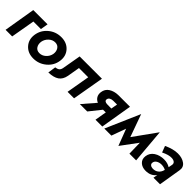

<svg xmlns="http://www.w3.org/2000/svg" viewBox="238 -1551 2632 2632"><g transform="rotate(45 1554.0 -235.0)"><path d="M113 -460H390L371 -350H225L164 0H36Z M365 -230Q380 -334 460.5 -402Q541 -470 649 -470Q755 -470 817 -401Q879 -332 865 -230Q851 -127 769.5 -58.5Q688 10 581 10Q475 10 413 -59.5Q351 -129 365 -230ZM497 -230Q489 -178 513 -140Q537 -102 587 -101Q639 -100 681 -138Q723 -176 733 -230Q741 -282 716.5 -320.5Q692 -359 642 -360Q590 -361 548.5 -322.5Q507 -284 497 -230Z M1444 -460 1364 0H1238L1297 -341H1118L1087 -160Q1072 -78 1018 -41Q964 -4 864 -1L881 -117Q916 -121 936.5 -136Q957 -151 964 -186L1012 -460Z M1619 0H1476L1638 -187Q1599 -204 1578.5 -237.5Q1558 -271 1564 -319Q1573 -388 1628.5 -423Q1684 -458 1760 -460H1988L1911 0H1779L1808 -171L1755 -170ZM1744 -263 1824 -262 1841 -356H1768Q1738 -356 1716 -343.5Q1694 -331 1690 -308Q1686 -286 1701 -274.5Q1716 -263 1744 -263Z M1950 0 2167 -498 2285 -169 2524 -502 2567 0H2437L2432 -207L2255 32L2163 -210L2087 0Z M2742 -328 2707 -420Q2817 -472 2906 -472Q2989 -472 3042.5 -433Q3096 -394 3084 -326L3030 0H2903L2914 -63Q2862 10 2759 10Q2691 10 2649.5 -29Q2608 -68 2617 -132Q2627 -202 2687 -241.5Q2747 -281 2831 -281Q2897 -281 2948 -249L2959 -305Q2964 -334 2945 -350.5Q2926 -367 2890 -369Q2830 -372 2742 -328ZM2747 -137Q2743 -112 2760.5 -97Q2778 -82 2806 -81Q2855 -79 2889.5 -106Q2924 -133 2936 -182L2937 -186Q2899 -206 2852 -206Q2811 -205 2781.5 -187Q2752 -169 2747 -137Z"/></g></svg>

Font: Jost* 600 Semi
Style: Italic
Weight: 600
Italic angle: -10°
Version: Version 3.500